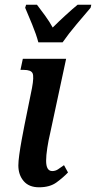

<svg xmlns="http://www.w3.org/2000/svg" viewBox="-20 -786 408 816"><path d="M146 10Q103 10 80.5 -16.5Q58 -43 58 -83Q58 -100 62 -129Q66 -158 72 -191Q78 -224 84 -254L116 -412Q125 -460 118.5 -474.5Q112 -489 81 -489H67L77 -536H261L193 -219Q186 -190 181 -157.5Q176 -125 176 -103Q176 -59 202 -59Q215 -59 226 -66Q237 -73 252 -84L269 -53Q249 -32 220.5 -11Q192 10 146 10ZM143 -606Q134 -640 116.5 -682.5Q99 -725 87 -753L91 -766H137Q151 -748 171 -720.5Q191 -693 204 -669Q228 -693 258.5 -721Q289 -749 310 -766H368L365 -753Q341 -725 306 -683.5Q271 -642 246 -606Z"/></svg>

Font: Noto Serif ExtraCondensed SemiBold
Style: Italic
Weight: 600
Width: 2
Italic angle: -12°
Designer: Monotype Design Team
Foundry: Monotype Imaging Inc.
Version: Version 2.013